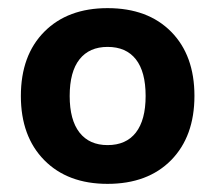

<svg xmlns="http://www.w3.org/2000/svg" viewBox="-20 -758 529 472"><path d="M244.3 -306Q146.3 -306 88.8 -364.3Q31.3 -422.7 31.3 -522Q31.3 -622 88.9 -680Q146.5 -738 244.4 -738Q343.4 -738 400.7 -680Q458 -622 458 -522.3Q458 -422.7 400.7 -364.3Q343.3 -306 244.3 -306ZM244.5 -401.3Q290 -401.3 314 -432.1Q338 -463 338 -522Q338 -581.7 314 -612.2Q290 -642.7 244.5 -642.7Q199.6 -642.7 175.5 -612.2Q151.3 -581.7 151.3 -522Q151.3 -463 175.5 -432.1Q199.6 -401.3 244.5 -401.3Z"/></svg>

Font: M PLUS 2 Thin
Style: Regular
Weight: 100
Designer: Coji Morishita
Foundry: UNDERFOREST DESIGN
Version: Version 1.001